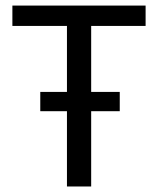

<svg xmlns="http://www.w3.org/2000/svg" viewBox="-20 -676 573 696"><path d="M126 -272.9V-342.8H414.1V-272.9ZM222.7 0V-582H24.9V-655.8H507.8V-582H310.5V0Z"/></svg>

Font: Varta Light Medium
Style: Regular
Weight: 500
Version: Version 1.004